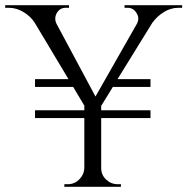

<svg xmlns="http://www.w3.org/2000/svg" viewBox="-30 -720 722 740"><path d="M672 -690H658Q628 -690 601.5 -673.5Q575 -657 557 -632L423 -415H550V-385H405L360 -312V-295H550V-265H360V-72Q360 -46 379 -28Q398 -10 424 -10H436V0H218V-10H231Q257 -10 275.5 -28.5Q294 -47 295 -73V-265H105V-295H295V-313L252 -385H105V-415H234L104 -632Q89 -656 61.5 -673Q34 -690 4 -690H-10V-700H236V-690H223Q201 -690 189 -670Q183 -659 183 -648.5Q183 -638 188 -628L338 -348L498 -629Q503 -639 503 -649Q503 -659 496 -670Q484 -690 462 -690H450V-700H672Z"/></svg>

Font: Cinzel Decorative
Style: Regular
Weight: 400
Designer: Natanael Gama
Version: Version 1.001;PS 001.001;hotconv 1.0.56;makeotf.lib2.0.21325